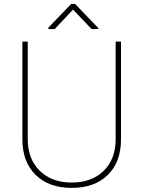

<svg xmlns="http://www.w3.org/2000/svg" viewBox="-20 -916 707 946"><path d="M549.8 -710.9C549.8 -710.9 549.8 -231 549.8 -231C549.8 -231 549.8 -231 549.8 -231C549.8 -165 530.3 -112.8 490.7 -74.2C451.2 -35.6 398.9 -16.6 333.5 -16.6C268.1 -16.6 215.8 -35.6 176.3 -74.2C136.7 -112.8 116.7 -164.6 116.7 -230.5C116.7 -230.5 116.7 -710.9 116.7 -710.9C116.7 -710.9 90.3 -710.9 90.3 -710.9C90.3 -710.9 90.3 -227.5 90.3 -227.5C90.3 -227.5 90.3 -227.5 90.3 -227.5C90.8 -153.8 112.8 -95.7 156.2 -53.7C199.7 -11.2 258.8 9.8 333.5 9.8C408.2 9.8 467.3 -11.2 510.7 -53.7C554.2 -95.7 576.2 -154.3 576.2 -229.5C576.2 -229.5 576.2 -710.9 576.2 -710.9C576.2 -710.9 549.8 -710.9 549.8 -710.9ZM350.1 -896.5C350.1 -896.5 330.6 -896.5 330.6 -896.5C330.6 -896.5 218.3 -779.8 218.3 -779.8C218.3 -779.8 218.3 -772.9 218.3 -772.9C218.3 -772.9 249.5 -772.9 249.5 -772.9C249.5 -772.9 339.8 -868.7 339.8 -868.7C339.8 -868.7 431.2 -772.9 431.2 -772.9C431.2 -772.9 464.4 -772.9 464.4 -772.9C464.4 -772.9 464.4 -777.8 464.4 -777.8C464.4 -777.8 350.1 -896.5 350.1 -896.5Z"/></svg>

Font: WOX
Style: Regular
Weight: 500
Designer: Google
Foundry: ""
Version: ""